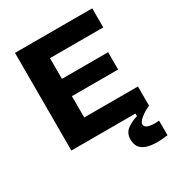

<svg xmlns="http://www.w3.org/2000/svg" viewBox="-202 -788 1038 1124"><g transform="rotate(-30 317.0 -225.5)"><path d="M70 0V-660H592V-531H232V-391H544V-274H232V-130H595V0ZM602 204Q572 208 537.5 209Q503 210 472 203Q441 196 421.5 176Q402 156 402 117Q402 74 433.5 51Q465 28 503 18V-7H595V0Q555 18 530.5 39Q506 60 506 75Q506 88 518 95.5Q530 103 547 105Q564 107 579.5 106.5Q595 106 602 105Z"/></g></svg>

Font: Bricolage Grotesque 12pt ExtraBold
Style: Regular
Weight: 800
Designer: Mathieu Triay
Foundry: Atelier Triay
Version: Version 1.001; ttfautohint (v1.8.4.7-5d5b);gftools[0.9.33.de